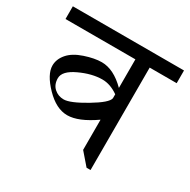

<svg xmlns="http://www.w3.org/2000/svg" viewBox="-132 -692 811 818"><g transform="rotate(30 273.5 -283.0)"><path d="M546.9 -566.4V-503.9H414.1V0H394.5L343.8 -58.6V-207Q265.6 -152.3 210.9 -152.3Q156.2 -152.3 103.5 -207Q50.8 -261.7 50.8 -304.7Q50.8 -335.9 74.2 -363.3Q97.7 -390.6 144.5 -406.2Q191.4 -421.9 226.6 -421.9Q285.2 -421.9 343.8 -363.3V-503.9H0V-566.4ZM343.8 -312.5V-332Q304.7 -359.4 265.6 -359.4Q214.8 -359.4 156.2 -332Q97.7 -304.7 97.7 -269.5Q97.7 -238.3 117.2 -220.7Q136.7 -203.1 164.1 -203.1Q195.3 -203.1 267.6 -246.1Q339.8 -289.1 343.8 -312.5Z"/></g></svg>

Font: 和音 by 宁静之雨，公众号njzyshare
Style: Regular
Weight: 400
Designer: Steve Matteson
Foundry: Ascender Corporation
Version: Version 6.00;June 8, 2018;FontCreator 11.0.0.2388 32-bit